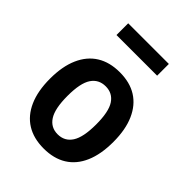

<svg xmlns="http://www.w3.org/2000/svg" viewBox="-204 -801 915 915"><g transform="rotate(45 253.5 -343.5)"><path d="M254 10Q186 10 138.5 -19.5Q91 -49 65.5 -106.5Q40 -164 40 -247Q40 -330 65.5 -387.5Q91 -445 138.5 -474.5Q186 -504 254 -504Q322 -504 369 -474.5Q416 -445 441.5 -387.5Q467 -330 467 -247Q467 -164 442 -106.5Q417 -49 369.5 -19.5Q322 10 254 10ZM253 -85Q300 -85 325 -123.5Q350 -162 350 -248Q350 -334 325 -371.5Q300 -409 254 -409Q207 -409 182 -371.5Q157 -334 157 -248Q157 -162 182 -123.5Q207 -85 253 -85ZM117 -618V-697H391V-618Z"/></g></svg>

Font: Nunito Sans 10pt Condensed
Style: Bold
Weight: 700
Width: 3
Designer: Vernon Adams
Foundry: Vernon Adams
Version: Version 3.101;gftools[0.9.27]